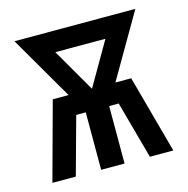

<svg xmlns="http://www.w3.org/2000/svg" viewBox="-83 -600 667 681"><g transform="rotate(-15 250.0 -260.0)"><path d="M28 0 106 -286H164L28 -520H472L336 -286H394L472 0H386L328 -211H293V0H207V-211H172L114 0ZM250 -286 342 -445H158Z"/></g></svg>

Font: Iosevka Term Curly Semibold
Style: Regular
Weight: 600
Designer: Belleve Invis
Foundry: Belleve Invis
Version: Version 32.3.0